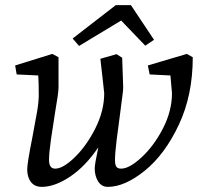

<svg xmlns="http://www.w3.org/2000/svg" viewBox="-20 -718 787 748"><path d="M86 -58Q86 -82 105 -177Q118 -245 124.5 -283Q131 -321 131 -349Q131 -399 129 -424L45 -428L39 -463L184 -508L208 -495V-376Q208 -357 194 -276Q186 -227 178.5 -174.5Q171 -122 171 -95Q171 -61 195 -61Q226 -61 272 -106Q318 -151 352 -219Q386 -287 386 -355L380 -410L371 -489L434 -507L456 -493L460 -376Q460 -367 456 -338Q452 -309 448 -276Q441 -226 434.5 -173.5Q428 -121 428 -94Q428 -77 433 -69Q438 -61 452 -61Q484 -61 532 -105.5Q580 -150 615 -218Q650 -286 650 -355L646 -400L644 -424L563 -428L556 -463L708 -508L731 -495Q731 -347 676.5 -231.5Q622 -116 544 -53Q466 10 400 10Q376 10 362.5 -11Q349 -32 349 -62Q349 -78 363 -144Q312 -69 252.5 -29.5Q193 10 143 10Q115 10 100.5 -9Q86 -28 86 -58ZM263 -568 431 -698H490L580 -563L546 -540L452 -638L288 -539Z"/></svg>

Font: Andada Pro
Style: Italic
Weight: 400
Italic angle: -7°
Designer: Carolina Giovagnoli
Foundry: Huerta Tipografica
Version: Version 3.005; ttfautohint (v1.8.4)